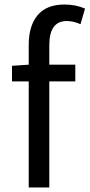

<svg xmlns="http://www.w3.org/2000/svg" viewBox="-20 -829 396 849"><path d="M107 0V-469H33V-538L107 -543V-630Q107 -715 146.5 -762Q186 -809 265 -809Q315 -809 356 -791L336 -722Q305 -736 275 -736Q198 -736 198 -629V-543H313V-469H198V0Z"/></svg>

Font: Swei Fan Sans CJK TC
Style: Regular
Weight: 400
Version: Version 2.130